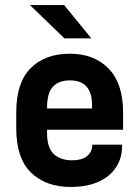

<svg xmlns="http://www.w3.org/2000/svg" viewBox="-20 -741 557 767"><path d="M99.6 -720.7H236.3L344.7 -587.9H237.3ZM168 -222.7V-209Q168 -151.4 194.3 -126Q221.7 -100.6 267.6 -100.6Q306.6 -100.6 326.2 -116.2Q347.7 -132.8 348.6 -160.2L349.6 -163.1H467.8V-158.2Q467.8 -84 413.1 -39.1Q358.4 5.9 262.7 5.9Q163.1 5.9 103.5 -51.8Q44.9 -109.4 44.9 -228.5V-292Q44.9 -410.2 101.6 -467.8Q159.2 -526.4 258.8 -526.4Q356.4 -526.4 414.1 -466.8Q471.7 -407.2 471.7 -292V-222.7ZM191.4 -394.5Q168 -370.1 168 -310.5V-307.6H347.7V-321.3Q347.7 -419.9 258.8 -419.9Q214.8 -419.9 191.4 -394.5Z"/></svg>

Font: DINish
Style: Bold
Weight: 700
Designer: Bert Driehuis
Foundry: Playbeing
Version: Version 3.008; git-95204e4c-release